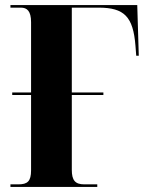

<svg xmlns="http://www.w3.org/2000/svg" viewBox="-20 -734 570 754"><path d="M21 0H362V-10H311C275 -10 262 -26 262 -67V-361H386V-371H262V-704H367C468 -704 503 -669 512 -554L515 -515H525L519 -714H21V-704H62C86 -704 102 -691 102 -647V-371H28V-361H102V-65C102 -22 88 -10 52 -10H21Z"/></svg>

Font: Noto Serif Display Condensed ExtraBold
Style: Regular
Weight: 800
Width: 3
Designer: Monotype Design Team
Foundry: Monotype Imaging Inc.
Version: Version 2.009